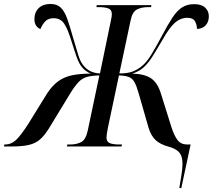

<svg xmlns="http://www.w3.org/2000/svg" viewBox="-75 -740 1075 970"><path d="M831 210Q836 177 841.5 145Q847 113 847 87Q847 49 830.5 30Q814 11 777 1Q736 -10 712.5 -31Q689 -52 676 -93L626 -267Q616 -303 605.5 -323Q595 -343 577 -350.5Q559 -358 526 -359L470 -94Q463 -57 463 -46Q463 -23 480.5 -16.5Q498 -10 527 -10H541L539 0H263L265 -10H279Q312 -10 335 -22Q358 -34 368 -79L427 -359Q389 -358 365 -351.5Q341 -345 322.5 -326Q304 -307 281 -270L172 -91Q149 -54 126 -34.5Q103 -15 69.5 -7.5Q36 0 -17 0H-55L-53 -10H-48Q-19 -10 5 -32Q29 -54 66 -111L163 -268Q190 -309 220.5 -330.5Q251 -352 290.5 -360Q330 -368 383 -368Q355 -381 339.5 -400Q324 -419 313 -450Q302 -481 287 -529Q268 -592 249.5 -620Q231 -648 196 -648Q169 -648 154 -632.5Q139 -617 129 -593Q97 -607 99 -648Q100 -680 121.5 -700Q143 -720 180 -720Q213 -720 232 -701.5Q251 -683 264 -647Q277 -611 292 -557Q310 -496 321 -460Q332 -424 351 -404Q380 -371 430 -369L485 -635Q488 -647 489 -655.5Q490 -664 490 -669Q490 -691 472 -697.5Q454 -704 425 -704H412L414 -714H690L688 -704H673Q640 -704 616.5 -692Q593 -680 584 -633L528 -369Q570 -369 594.5 -378.5Q619 -388 638 -403Q664 -423 687.5 -461Q711 -499 743 -559Q773 -616 796.5 -651.5Q820 -687 845.5 -703Q871 -719 906 -719Q943 -719 961.5 -701.5Q980 -684 980 -658Q980 -628 963 -611Q946 -594 920 -594Q920 -615 910 -632.5Q900 -650 872 -650Q837 -650 809 -625.5Q781 -601 746 -539Q717 -489 695.5 -455Q674 -421 651 -400Q628 -379 593 -368Q653 -367 687 -345Q721 -323 738 -267L791 -98Q806 -52 823 -31Q840 -10 871 -10H888L841 210Z"/></svg>

Font: Noto Serif Display SemiCondensed Medium
Style: Italic
Weight: 500
Width: 4
Italic angle: -12°
Designer: Monotype Design Team
Foundry: Monotype Imaging Inc.
Version: Version 2.009